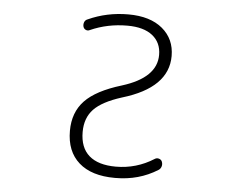

<svg xmlns="http://www.w3.org/2000/svg" viewBox="-53 -828 1105 880"><g transform="rotate(5 500.0 -388.0)"><path d="M502.9 -711.9Q412.1 -711.9 333 -676.8Q324.2 -671.9 314.9 -675.8Q305.7 -679.7 302.7 -689.5Q299.8 -700.2 303.7 -710.4Q307.6 -720.7 318.4 -724.6Q404.3 -763.7 502.9 -763.7Q603.5 -763.7 660.2 -716.3Q716.8 -668.9 716.8 -590.8Q716.8 -444.3 506.8 -381.8Q417 -353.5 378.9 -313.5Q340.8 -273.4 340.8 -209Q340.8 -136.7 382.8 -100.1Q424.8 -63.5 505.9 -63.5Q600.6 -63.5 680.7 -114.3Q689.5 -120.1 699.7 -117.2Q710 -114.3 713.9 -105.5Q718.8 -93.8 715.3 -82.5Q711.9 -71.3 702.1 -65.4Q616.2 -11.7 508.8 -11.7Q507.8 -11.7 505.9 -11.7Q398.4 -11.7 340.3 -63Q282.2 -114.3 282.2 -209Q282.2 -293.9 333.5 -347.7Q384.8 -401.4 501 -436.5Q659.2 -485.4 659.2 -590.8Q659.2 -647.5 618.7 -679.7Q578.1 -711.9 502.9 -711.9Z"/></g></svg>

Font: Rounded-X Mgen+ 1mn light
Style: Regular
Weight: 200
Designer: [Source Han Sans]
Ryoko NISHIZUKA  (kana & ideographs); Paul D. Hunt (Latin, Greek & Cyrillic); Wenlong ZHANG  (bopomofo
Version: Version 1.059.20150602